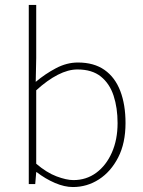

<svg xmlns="http://www.w3.org/2000/svg" viewBox="-20 -742 578 774"><path d="M274 12Q240 12 201.5 -4.5Q163 -21 128 -48H126L122 0H96V-722H126V-508L124 -412Q162 -444 205.5 -467Q249 -490 294 -490Q359 -490 401.5 -460Q444 -430 465 -375Q486 -320 486 -246Q486 -165 456.5 -107.5Q427 -50 379 -19Q331 12 274 12ZM276 -16Q328 -16 368 -45.5Q408 -75 431 -127Q454 -179 454 -246Q454 -307 438 -356Q422 -405 386.5 -433.5Q351 -462 292 -462Q255 -462 213 -440.5Q171 -419 126 -378V-82Q168 -46 208 -31Q248 -16 276 -16Z"/></svg>

Font: SourceSans3VF
Style: Regular
Weight: 200
Designer: Paul D. Hunt
Foundry: Adobe
Version: Version 3.052;hotconv 1.1.0;makeotfexe 2.6.0